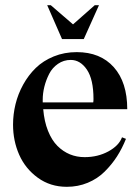

<svg xmlns="http://www.w3.org/2000/svg" viewBox="-20 -701 536 733"><path d="M143.1 -320.8V-310.1H335.9Q336.9 -314 336.9 -323.2Q336.9 -397.9 311.8 -435.1Q286.6 -472.2 250 -472.2Q223.1 -472.2 201.4 -457.3Q179.7 -442.4 167.7 -418.9Q155.8 -395.5 149.4 -370.1Q143.1 -344.7 143.1 -320.8ZM465.8 -284.2H145Q148.9 -237.3 163.3 -201.4Q177.7 -165.5 199.2 -144Q220.7 -122.6 246.8 -111.8Q272.9 -101.1 303.2 -101.1Q353.5 -101.1 393.8 -123Q434.1 -145 445.8 -176.8L460.9 -170.9Q446.3 -134.3 426.5 -103.5Q406.7 -72.8 379.4 -45.7Q352.1 -18.6 314.9 -3.2Q277.8 12.2 234.9 12.2Q171.9 12.2 124.3 -22.5Q76.7 -57.1 53.2 -110.4Q29.8 -163.6 29.8 -225.1Q29.8 -264.6 39.3 -303.5Q48.8 -342.3 68.6 -378.2Q88.4 -414.1 116.7 -441.7Q145 -469.2 185.3 -485.6Q225.6 -502 272.9 -502Q363.3 -502 414.6 -444.3Q465.8 -386.7 465.8 -284.2ZM173.8 -681.2 258.8 -607.9 341.8 -681.2H357.9L299.8 -551.8H216.8L160.2 -681.2Z"/></svg>

Font: Bluu Next
Style: Bold
Weight: 700
Designer: Jean-Baptiste Morizot, Igor Stepanchenko (Cyrillic)
Foundry: Igor Stepanchenko
Version: Version 1.005